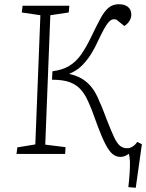

<svg xmlns="http://www.w3.org/2000/svg" viewBox="-20 -728 691 908"><path d="M228 -391Q276 -397 308.5 -417Q341 -437 365 -472Q389 -507 411 -553Q436 -605 454.5 -639.5Q473 -674 493 -691Q513 -708 542 -708Q570 -708 585.5 -695Q601 -682 601 -658Q601 -645 593 -630.5Q585 -616 568 -605L537 -630Q532 -635 528 -636Q524 -637 518 -637Q507 -637 495.5 -625Q484 -613 471 -589Q458 -565 440 -527Q429 -502 411 -473Q393 -444 368.5 -419Q344 -394 309 -380V-378Q345 -370 371 -353.5Q397 -337 416.5 -311Q436 -285 451 -246Q454 -241 458 -231Q462 -221 469.5 -202.5Q477 -184 488 -154Q507 -106 520 -78.5Q533 -51 547 -39Q561 -27 581 -27Q595 -27 608 -35.5Q621 -44 629 -57L651 -46L622 160L587 157Q591 122 593 91.5Q595 61 594.5 37.5Q594 14 589 -1Q580 6 570.5 10Q561 14 549 14Q529 14 512.5 0.5Q496 -13 479.5 -44.5Q463 -76 443 -129Q430 -164 422 -186.5Q414 -209 407.5 -223.5Q401 -238 397 -248Q382 -282 362 -304.5Q342 -327 310.5 -339Q279 -351 226 -351ZM171 -656 83 -669 87 -701H308L305 -669L218 -656L194 -44L290 -32L288 0H58L62 -31L147 -45Z"/></svg>

Font: Literata ExtraLight
Style: Italic
Weight: 250
Italic angle: -2°
Designer: Latin by Veronika Burian and Jose Scaglione. Greek by Irene Vlachou. Cyrillic by Vera Evstafieva
Foundry: TypeTogether
Version: Version 3.002